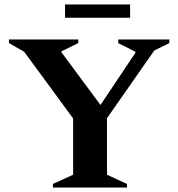

<svg xmlns="http://www.w3.org/2000/svg" viewBox="-20 -836 794 856"><path d="M216 0V-16L306 -57V-308L88 -605L20 -644V-660H329V-644L254 -607V-603L428 -368L584 -601V-605L507 -644V-660H735V-644L668 -611L457 -309V-57L546 -16V0ZM270 -757V-816H560V-757Z"/></svg>

Font: Spectral SC
Style: Bold
Weight: 700
Designer: Jean-Baptiste Levee
Foundry: Production Type
Version: Version 2.001